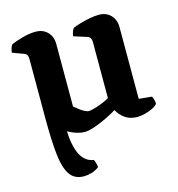

<svg xmlns="http://www.w3.org/2000/svg" viewBox="-105 -592 820 883"><g transform="rotate(-15 305.5 -150.0)"><path d="M188 200Q142 200 120 166.5Q98 133 91 66Q84 -1 84 -103L163 -64Q163 -26 166.5 9Q170 44 179.5 72Q189 100 206 117.5Q223 135 250 139Q252 142 255.5 153Q259 164 260 176Q243 189 224 194.5Q205 200 188 200ZM244 4Q219 4 191 -7.5Q163 -19 139 -35.5Q115 -52 99.5 -67.5Q84 -83 84 -92V-388Q84 -398 80 -405Q76 -412 67 -415L13 -435Q15 -448 18 -457Q21 -466 26 -472Q43 -480 78 -490Q113 -500 143 -500Q178 -500 199.5 -478Q221 -456 221 -421V-123Q229 -117 240.5 -107.5Q252 -98 265 -91Q278 -84 286 -84Q295 -84 313 -89Q331 -94 351 -102Q371 -110 386 -119V-388Q386 -397 381.5 -404.5Q377 -412 368 -415L305 -435Q307 -449 311 -459Q315 -469 319 -472Q330 -477 351.5 -483.5Q373 -490 398.5 -495Q424 -500 444 -500Q479 -500 500.5 -478Q522 -456 522 -421V-79L584 -73Q586 -68 589.5 -58.5Q593 -49 593 -37Q587 -28 570.5 -19.5Q554 -11 533 -5.5Q512 0 495 0Q460 0 436 -17.5Q412 -35 401 -58Q382 -46 352.5 -31.5Q323 -17 293 -6.5Q263 4 244 4Z"/></g></svg>

Font: Texturina 12pt
Style: Bold
Weight: 700
Designer: Guillermo Torres Carreño
Foundry: Omnibus-Type
Version: Version 1.002